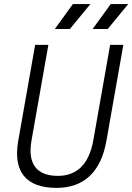

<svg xmlns="http://www.w3.org/2000/svg" viewBox="-20 -914 650 944"><path d="M258.3 9.8C392.6 9.8 476.6 -68.8 503.4 -222.7L586.4 -693.4H521.5L438.5 -222.7C418 -108.4 358.9 -49.3 265.1 -49.3C159.7 -49.3 114.7 -108.9 134.8 -222.7L217.8 -693.4H152.8L69.8 -222.7C43 -69.8 107.4 9.8 258.3 9.8ZM249.5 -771.5H323.7L424.3 -894H338.4ZM435.5 -771.5H509.8L610.4 -894H524.4Z"/></svg>

Font: Cascadia Mono NF Light
Style: Italic
Weight: 300
Italic angle: -10°
Monospace: yes
Designer: Aaron Bell
Foundry: Saja Typeworks
Version: Version 2404.023